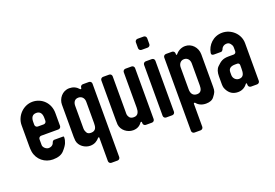

<svg xmlns="http://www.w3.org/2000/svg" viewBox="-113 -1003 2192 1529"><g transform="rotate(-20 983.0 -238.5)"><path d="M35 -336V-155C35 -141 36 -126 38 -112C50 -40 110 6 178 6C221 6 252 -5 272 -27C292 -49 305 -68 311 -83C317 -98 321 -112 321 -127V-133C321 -136 319 -138 316 -138H238C233 -138 225 -131 223 -126C218 -107 203 -91 176 -91C156 -91 131 -112 131 -133V-182C131 -194 141 -204 153 -204H299C311 -204 321 -214 321 -226V-336C321 -421 257 -482 179 -482C101 -482 35 -414 35 -336ZM178 -388C212 -388 225 -363 225 -329V-304C225 -292 215 -282 203 -282H153C141 -282 131 -292 131 -304V-329C131 -362 142 -388 178 -388Z M583 -31V168C583 180 593 190 605 190H657C669 190 679 180 679 168V-454C679 -466 669 -476 657 -476H605C593 -476 583 -466 583 -454V-451C583 -445 574 -442 571 -447C550 -471 524 -483 492 -483C431 -483 393 -429 393 -380V-105C393 -94 394 -83 395 -74C402 -27 450 5 494 5C532 5 556 -13 573 -33C576 -37 583 -36 583 -31ZM534 -388C563 -388 583 -367 583 -335V-153C583 -123 578 -90 535 -90C518 -90 506 -95 500 -106C488 -127 489 -137 489 -153V-335C489 -362 501 -388 534 -388Z M944 -31V-22C944 -10 954 0 966 0H1018C1030 0 1040 -10 1040 -22V-454C1040 -466 1030 -476 1018 -476H966C954 -476 944 -466 944 -454V-154C944 -124 937 -90 898 -90C881 -90 868 -95 861 -105C847 -124 850 -138 850 -154V-454C850 -466 840 -476 828 -476H776C764 -476 754 -466 754 -454V-118C754 -101 754 -89 755 -80C761 -29 810 6 857 6C896 6 918 -12 934 -34C937 -37 944 -36 944 -31Z M1138 0H1190C1202 0 1212 -10 1212 -22V-454C1212 -466 1202 -476 1190 -476H1138C1126 -476 1116 -466 1116 -454V-22C1116 -10 1126 0 1138 0ZM1138 -573H1190C1202 -573 1212 -583 1212 -595V-645C1212 -657 1202 -667 1190 -667H1138C1126 -667 1116 -657 1116 -645V-595C1116 -583 1126 -573 1138 -573Z M1383 -445V-454C1383 -466 1373 -476 1361 -476H1309C1297 -476 1287 -466 1287 -454V168C1287 180 1297 190 1309 190H1361C1373 190 1383 180 1383 168V-28C1383 -33 1391 -35 1395 -31C1414 -7 1441 5 1476 5C1507 5 1530 -4 1544 -23C1568 -55 1573 -63 1573 -103V-377C1573 -436 1528 -483 1474 -483C1436 -483 1408 -463 1391 -442C1389 -438 1383 -441 1383 -445ZM1430 -388C1458 -388 1477 -366 1477 -335V-149C1477 -121 1471 -90 1434 -90C1399 -90 1383 -113 1383 -149V-335C1383 -361 1398 -388 1430 -388Z M1835 -32V-22C1835 -10 1845 0 1857 0H1909C1921 0 1931 -10 1931 -22V-341C1931 -422 1861 -482 1787 -482C1710 -482 1657 -424 1647 -362C1644 -348 1653 -341 1667 -341H1728C1733 -341 1741 -348 1743 -352C1749 -371 1765 -388 1791 -388C1804 -388 1814 -383 1821 -374C1836 -355 1835 -348 1835 -328V-308C1835 -296 1826 -287 1815 -287H1771C1721 -287 1701 -271 1671 -242C1653 -225 1645 -198 1645 -163V-109C1645 -90 1644 -71 1656 -50C1675 -13 1705 6 1747 6C1785 6 1811 -14 1827 -36C1830 -39 1835 -37 1835 -32ZM1799 -209H1817C1827 -209 1835 -201 1835 -191V-163C1835 -129 1833 -90 1790 -90C1763 -90 1741 -112 1741 -140V-164C1741 -195 1761 -209 1799 -209Z"/></g></svg>

Font: DIN Rundschrift
Style: Eng
Weight: 400
Width: 3
Version: Version 1.027